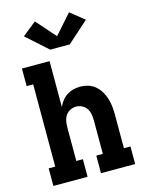

<svg xmlns="http://www.w3.org/2000/svg" viewBox="-142 -1075 885 1161"><g transform="rotate(-15 300.0 -495.0)"><path d="M44 0V-110H85V-625H44V-735H217V-448Q226 -468 239.5 -485.5Q253 -503 271.5 -515Q290 -527 311.5 -532.5Q333 -538 354 -538Q380 -538 405 -530.5Q430 -523 449 -506.5Q468 -490 481.5 -467.5Q495 -445 502.5 -420.5Q510 -396 512.5 -371Q515 -346 515 -320V-110H556V0H342V-110H383V-320Q383 -339 379.5 -358.5Q376 -378 365.5 -394Q355 -410 337 -419Q319 -428 300 -428Q281 -428 263 -419Q245 -410 234.5 -394Q224 -378 220.5 -358.5Q217 -339 217 -320V-110H258V0ZM239 -801 220 -818 106 -920 193 -990 300 -869 407 -990 494 -920 361 -801Z"/></g></svg>

Font: Iosevka Curly Slab XBdEx
Style: Regular
Weight: 800
Width: 7
Monospace: yes
Designer: Belleve Invis
Foundry: Belleve Invis
Version: Version 11.0.0; ttfautohint (v1.8.3)